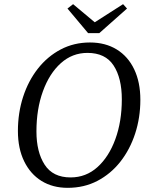

<svg xmlns="http://www.w3.org/2000/svg" viewBox="-20 -888 700 922"><path d="M305 14Q233 14 179.5 -19Q126 -52 96 -113.5Q66 -175 66 -259Q66 -346 91 -423Q116 -500 162 -558.5Q208 -617 271.5 -650.5Q335 -684 412 -684Q486 -684 540.5 -650.5Q595 -617 624.5 -555Q654 -493 654 -409Q654 -323 629 -246.5Q604 -170 558 -111.5Q512 -53 448 -19.5Q384 14 305 14ZM319 -36Q393 -36 448 -85.5Q503 -135 534 -220Q565 -305 565 -411Q565 -513 525.5 -573.5Q486 -634 400 -634Q327 -634 272 -584.5Q217 -535 186 -449.5Q155 -364 155 -257Q155 -158 194.5 -97Q234 -36 319 -36ZM331 -868 435 -781 571 -868 590 -847 457 -729H403L304 -847Z"/></svg>

Font: Source Serif Pro
Style: Italic
Weight: 400
Italic angle: -12°
Designer: Frank Grießhammer
Foundry: Adobe Systems Incorporated
Version: Version 3.001;hotconv 1.0.111;makeotfexe 2.5.65597